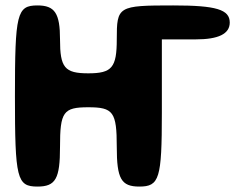

<svg xmlns="http://www.w3.org/2000/svg" viewBox="-20 -737 895 707"><path d="M35 -383C35 -79 42 -50 118 -50C185 -50 201 -79 201 -196C201 -325 213 -342 305 -342C397 -342 410 -325 410 -196C410 -79 426 -50 493 -50C567 -50 576 -79 576 -321V-592H701C784 -592 826 -612 826 -654C826 -702 776 -717 618 -717C414 -717 410 -714 410 -592C410 -488 392 -467 305 -467C218 -467 201 -488 201 -592C201 -688 182 -717 118 -717C42 -717 35 -687 35 -383Z"/></svg>

Font: Hussar Skorodowane
Style: Bold
Weight: 700
Foundry: Cannot Into Space Fonts
Version: Version 0.892